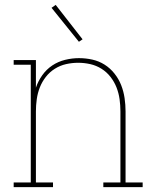

<svg xmlns="http://www.w3.org/2000/svg" viewBox="-20 -766 640 786"><path d="M197 0H36V-19H106V-501H36V-520H127V-407Q136 -434 153 -458Q170 -482 194 -498Q218 -514 246.5 -521Q275 -528 303 -528Q331 -528 358 -522Q385 -516 408 -501.5Q431 -487 448.5 -465Q466 -443 476 -417.5Q486 -392 490 -364.5Q494 -337 494 -310V-19H564V0H403V-19H473V-310Q473 -335 469.5 -360Q466 -385 457 -408Q448 -431 432.5 -451Q417 -471 395.5 -484.5Q374 -498 349.5 -503.5Q325 -509 300 -509Q275 -509 250.5 -503.5Q226 -498 204.5 -484.5Q183 -471 167.5 -451Q152 -431 143 -408Q134 -385 130.5 -360Q127 -335 127 -310V-19H197ZM303 -595 191 -734 208 -746 318 -605Z"/></svg>

Font: Iosevka HT Thin Extended
Style: Regular
Weight: 100
Width: 7
Monospace: yes
Designer: Belleve Invis
Foundry: Belleve Invis
Version: Version 32.3.0; ttfautohint (v1.8.4)